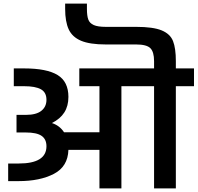

<svg xmlns="http://www.w3.org/2000/svg" viewBox="-20 -1038 1089 1058"><path d="M1049 -563H949V0H829V-563H729H649V0H528V-212H357Q354 -120 277 -80Q200 -40 83 -40H25V-137H83Q236 -137 236 -232Q236 -271 209 -289.5Q182 -308 122 -308H71V-405H123Q180 -405 208 -427.5Q236 -450 236 -488Q236 -529 205.5 -546Q175 -563 113 -563H56V-661H113Q238 -661 297.5 -624.5Q357 -588 357 -504Q357 -454 334.5 -418.5Q312 -383 266 -360Q309 -346 333 -309H528V-563H417V-661H729H829V-701Q829 -752 808.5 -772.5Q788 -793 730 -793H563Q475 -793 426.5 -813.5Q378 -834 358.5 -876.5Q339 -919 339 -989V-1018H459V-989Q459 -951 466.5 -930.5Q474 -910 496.5 -900Q519 -890 563 -890H730Q824 -890 871 -870.5Q918 -851 933.5 -811.5Q949 -772 949 -701V-661H1049Z"/></svg>

Font: Biryani
Style: Bold
Weight: 700
Designer: Dan Reynolds and Mathieu Reguer
Foundry: Dan Reynolds and Mathieu Reguer
Version: Version 1.004; ttfautohint (v1.1) -l 5 -r 5 -G 72 -x 0 -D la